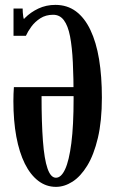

<svg xmlns="http://www.w3.org/2000/svg" viewBox="-20 -734 455 767"><path d="M203.5 12.5Q164.5 12.5 133 -11.5Q101.5 -35.5 79.2 -80.2Q57 -125 45.2 -188.2Q33.5 -251.5 33.5 -330.5Q33.5 -344.5 34 -358.5Q34.5 -372.5 35.5 -386H283.5V-350H146Q146 -243.5 151.5 -170.8Q157 -98 169.8 -61Q182.5 -24 203.5 -24Q224.5 -24 240.2 -58Q256 -92 265 -162.2Q274 -232.5 274 -340.5Q274 -422.5 271 -484.5Q268 -546.5 259.8 -589Q251.5 -631.5 235.2 -653.2Q219 -675 192.5 -675Q163 -675 141.2 -661Q119.5 -647 105.2 -627.5Q91 -608 83.5 -591L46.5 -615.5Q57 -639.5 79.5 -662.2Q102 -685 133.2 -699.8Q164.5 -714.5 201 -714.5Q248.5 -714.5 283.2 -688.8Q318 -663 341.2 -614.2Q364.5 -565.5 375.8 -497.2Q387 -429 387 -344Q387 -250.5 371 -183Q355 -115.5 328.5 -72.2Q302 -29 269.5 -8.2Q237 12.5 203.5 12.5ZM34 -591V-700H70.5Q70.5 -684 72.8 -668.2Q75 -652.5 82 -652.5L83.5 -591Z"/></svg>

Font: Imbue Thin 10pt SemiBold
Style: Regular
Weight: 600
Version: Version 1.102